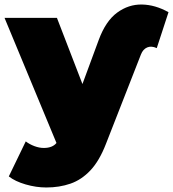

<svg xmlns="http://www.w3.org/2000/svg" viewBox="-35 -626 766 850"><path d="M170 204Q125 204 78.5 190.5Q32 177 4 155L79 0Q96 13 117.5 21Q139 29 159 29Q197 29 215 7L-15 -547H217L330 -254L402 -449Q433 -533 483.5 -570Q534 -607 593 -606Q652 -605 711 -572L659 -413Q635 -424 616.5 -416Q598 -408 589 -385L434 11Q405 86 365.5 128Q326 170 277 187Q228 204 170 204Z"/></svg>

Font: Montserrat Black
Style: Regular
Weight: 900
Designer: Julieta Ulanovsky
Foundry: Julieta Ulanovsky
Version: Version 9.000; ttfautohint (v1.8.4.7-5d5b)